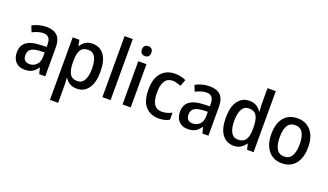

<svg xmlns="http://www.w3.org/2000/svg" viewBox="-86 -1384 3846 2248"><g transform="rotate(20 1837.0 -260.0)"><path d="M269 -549Q449 -549 449 -364V0H374L355 -75H352Q322 -31 286 -10.5Q250 10 192 10Q122 10 81 -33Q40 -76 40 -153Q40 -318 266 -326L347 -329V-358Q347 -417 324 -442.5Q301 -468 257 -468Q223 -468 189 -457Q155 -446 122 -429L92 -504Q127 -524 172.5 -536.5Q218 -549 269 -549ZM284 -258Q208 -254 176.5 -228.5Q145 -203 145 -155Q145 -111 166.5 -91Q188 -71 224 -71Q277 -71 312 -106.5Q347 -142 347 -211V-261Z M843 -549Q934 -549 986 -479Q1038 -409 1038 -270Q1038 -134 985.5 -62Q933 10 844 10Q791 10 754.5 -12Q718 -34 697 -68H692Q693 -48 695 -25Q697 -2 697 17V240H595V-539H678L692 -467H697Q720 -505 755 -527Q790 -549 843 -549ZM818 -464Q753 -464 725.5 -420.5Q698 -377 697 -287V-268Q697 -173 724 -124.5Q751 -76 819 -76Q877 -76 905 -127.5Q933 -179 933 -271Q933 -363 905 -413.5Q877 -464 818 -464Z M1263 0H1161V-760H1263Z M1464 -745Q1489 -745 1505.5 -730Q1522 -715 1522 -683Q1522 -651 1505.5 -636Q1489 -621 1464 -621Q1438 -621 1421.5 -636Q1405 -651 1405 -683Q1405 -715 1421.5 -730Q1438 -745 1464 -745ZM1514 -539V0H1412V-539Z M1864 10Q1760 10 1698.5 -57.5Q1637 -125 1637 -267Q1637 -409 1700.5 -479Q1764 -549 1870 -549Q1909 -549 1944 -541Q1979 -533 2005 -519L1974 -437Q1950 -447 1923 -454.5Q1896 -462 1871 -462Q1743 -462 1743 -268Q1743 -77 1869 -77Q1905 -77 1936.5 -86Q1968 -95 1995 -110V-22Q1969 -7 1936.5 1.5Q1904 10 1864 10Z M2302 -549Q2482 -549 2482 -364V0H2407L2388 -75H2385Q2355 -31 2319 -10.5Q2283 10 2225 10Q2155 10 2114 -33Q2073 -76 2073 -153Q2073 -318 2299 -326L2380 -329V-358Q2380 -417 2357 -442.5Q2334 -468 2290 -468Q2256 -468 2222 -457Q2188 -446 2155 -429L2125 -504Q2160 -524 2205.5 -536.5Q2251 -549 2302 -549ZM2317 -258Q2241 -254 2209.5 -228.5Q2178 -203 2178 -155Q2178 -111 2199.5 -91Q2221 -71 2257 -71Q2310 -71 2345 -106.5Q2380 -142 2380 -211V-261Z M2796 10Q2706 10 2653.5 -61Q2601 -132 2601 -269Q2601 -406 2654 -477.5Q2707 -549 2796 -549Q2848 -549 2884 -527Q2920 -505 2943 -470H2948Q2946 -488 2944 -513Q2942 -538 2942 -555V-760H3045V0H2964L2947 -69H2942Q2919 -34 2884 -12Q2849 10 2796 10ZM2821 -75Q2887 -75 2916 -118.5Q2945 -162 2945 -250V-271Q2945 -366 2917.5 -414.5Q2890 -463 2820 -463Q2763 -463 2734.5 -411.5Q2706 -360 2706 -268Q2706 -174 2735 -124.5Q2764 -75 2821 -75Z M3626 -271Q3626 -141 3566 -65.5Q3506 10 3395 10Q3326 10 3274.5 -24Q3223 -58 3195 -121Q3167 -184 3167 -271Q3167 -403 3227 -476Q3287 -549 3398 -549Q3500 -549 3563 -477Q3626 -405 3626 -271ZM3272 -270Q3272 -177 3302 -125.5Q3332 -74 3397 -74Q3461 -74 3491 -125.5Q3521 -177 3521 -271Q3521 -364 3491 -414Q3461 -464 3396 -464Q3331 -464 3301.5 -414Q3272 -364 3272 -270Z"/></g></svg>

Font: Noto Sans Georgian SemiCondensed Medium
Style: Regular
Weight: 500
Width: 4
Designer: Monotype Design Team, Akaki Razmadze
Foundry: Google LLC
Version: Version 2.005; ttfautohint (v1.8.4.7-5d5b)